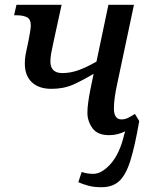

<svg xmlns="http://www.w3.org/2000/svg" viewBox="-20 -556 627 804"><path d="M405 228Q373 228 349.5 221.5Q326 215 308 207L322 164Q333 168 345 170Q357 172 371 172Q406 172 443.5 130Q481 88 500 8L504 -6Q490 1 473 5.5Q456 10 437 10Q388 10 367 -19.5Q346 -49 346 -84Q346 -101 349 -124.5Q352 -148 358 -179L372 -247Q327 -220 287 -202Q247 -184 195 -184Q143 -184 113.5 -211.5Q84 -239 84 -290Q84 -314 89 -336.5Q94 -359 100 -389Q109 -434 109 -449Q109 -476 92.5 -484Q76 -492 50 -492H39L49 -536H238L204 -380Q198 -354 194.5 -334Q191 -314 191 -299Q191 -250 241 -250Q274 -250 307 -261.5Q340 -273 384 -298L434 -536H541L471 -206Q457 -142 457 -102Q457 -56 489 -56Q503 -56 515.5 -62Q528 -68 545 -79L563 -49Q545 56 526 116.5Q507 177 479 202.5Q451 228 405 228Z"/></svg>

Font: Noto Serif SemiCondensed Medium
Style: Italic
Weight: 500
Width: 4
Italic angle: -12°
Designer: Monotype Design Team
Foundry: Monotype Imaging Inc.
Version: Version 2.013